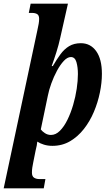

<svg xmlns="http://www.w3.org/2000/svg" viewBox="-55 -780 589 1040"><path d="M147 -614Q152 -637 154.5 -651Q157 -665 157 -678Q157 -697 146.5 -703.5Q136 -710 119 -710H101L111 -760H313L271 -574Q263 -537 250.5 -497.5Q238 -458 225 -422H231Q252 -458 272.5 -486Q293 -514 319.5 -530Q346 -546 383 -546Q435 -546 466 -503Q497 -460 497 -380Q497 -332 486 -278.5Q475 -225 453.5 -174Q432 -123 399.5 -81.5Q367 -40 324.5 -15Q282 10 229 10Q204 10 183 3.5Q162 -3 147 -13Q146 -3 144 8.5Q142 20 138 35L125 100Q122 114 120 127.5Q118 141 118 155Q118 175 129.5 182.5Q141 190 159 190H191L182 240H-35ZM221 -49Q247 -49 269.5 -71.5Q292 -94 310 -130.5Q328 -167 341 -211Q354 -255 360.5 -299Q367 -343 367 -379Q367 -416 359 -443.5Q351 -471 329 -471Q310 -471 290.5 -450Q271 -429 253.5 -396.5Q236 -364 223 -328Q210 -292 204 -261L166 -79Q173 -69 188 -59Q203 -49 221 -49Z"/></svg>

Font: Noto Serif ExtraCondensed
Style: Bold Italic
Weight: 700
Width: 2
Italic angle: -12°
Designer: Monotype Design Team
Foundry: Monotype Imaging Inc.
Version: Version 2.013; ttfautohint (v1.8.4.7-5d5b)